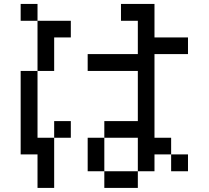

<svg xmlns="http://www.w3.org/2000/svg" viewBox="-20 -796 1040 957"><path d="M417 -442.4V-526.4H667V-692.4H583V-776.4H750V-609.4H917V-526.4H750V-109.4H833V-26.4H750V57.6H667V140.6H500V57.6H667V-109.4H500V-192.4H667V-442.4ZM417 57.6V-109.4H500V57.6ZM83 -692.4V-776.4H167V-692.4ZM83 -26.4V-442.4H167V-692.4H333V-609.4H250V-442.4H167V-109.4H250V140.6H167V-26.4ZM833 -26.4H917V57.6H833ZM250 -109.4V-192.4H333V-109.4Z"/></svg>

Font: KH Dot kagurazaka 12
Style: Regular
Weight: 400
Designer: Original version for X68000 by Keitarou Hiraki (http://hp.vector.co.jp/authors/VA000874/) / TrueType conversion by Homem
Version: Version 1.00.20150527